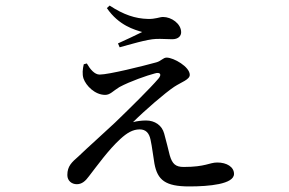

<svg xmlns="http://www.w3.org/2000/svg" viewBox="-20 -619 1040 690"><path d="M292 -391 281 -388C277 -371 275 -353 280 -337C289 -311 321 -278 358 -278C376 -278 386 -292 409 -306C448 -327 509 -348 536 -355C555 -361 563 -352 549 -336C519 -301 449 -232 393 -178C356 -143 293 -87 262 -57C238 -36 222 -22 222 10C222 31 238 43 256 43C274 43 287 32 300 14C328 -22 370 -81 413 -120C436 -141 457 -154 482 -154C504 -154 516 -141 521 -117C527 -90 530 -59 535 -31C546 28 574 51 660 51C731 51 821 43 821 6C821 -19 795 -35 761 -35C732 -35 719 -19 640 -19C611 -19 599 -30 590 -61C585 -81 577 -114 570 -139C562 -169 536 -186 505 -186C491 -186 472 -184 458 -180C500 -222 573 -285 606 -307C632 -324 662 -333 662 -350C662 -379 604 -412 579 -412C566 -412 560 -400 542 -395C495 -382 371 -351 338 -351C320 -351 304 -370 292 -391ZM364 -590C407 -527 464 -512 491 -504C469 -493 435 -477 404 -463L410 -449C443 -458 509 -478 540 -479C560 -480 577 -478 599 -478C621 -478 631 -490 631 -503C631 -534 596 -558 566 -558C553 -558 539 -550 511 -551C467 -552 424 -566 374 -599Z"/></svg>

Font: Noto Serif KR Medium
Style: Regular
Weight: 500
Designer: Ryoko NISHIZUKA 西塚涼子 (kana & ideographs); Frank Grießhammer (Latin, Greek & Cyrillic); Wenlong ZHANG 张文龙 (bopomofo); San
Foundry: Adobe
Version: Version 2.001;hotconv 1.1.0;makeotfexe 2.6.0